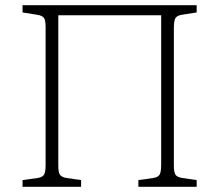

<svg xmlns="http://www.w3.org/2000/svg" viewBox="-20 -721 846 741"><path d="M67 0V-26L125 -34Q144 -37 150 -47Q156 -57 156 -85V-617Q156 -643 149.5 -652Q143 -661 123 -664L67 -673V-701H739V-673L682 -664Q663 -661 657 -651Q651 -641 651 -613V-81Q651 -56 657.5 -46.5Q664 -37 684 -34L739 -26V0H514V-26L571 -34Q590 -37 596 -47Q602 -57 602 -85V-662H205V-81Q205 -56 211.5 -46.5Q218 -37 237 -34L293 -26V0Z"/></svg>

Font: Literata ExtraLight
Style: Regular
Weight: 250
Designer: Latin by Veronika Burian and Jose Scaglione. Greek by Irene Vlachou. Cyrillic by Vera Evstafieva.
Foundry: TypeTogether
Version: Version 3.103;gftools[0.9.29]